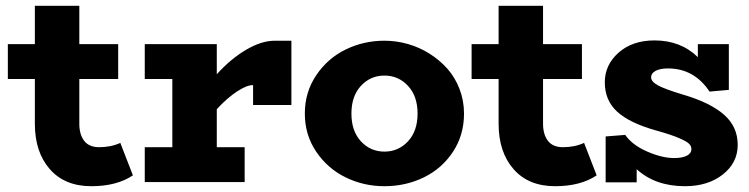

<svg xmlns="http://www.w3.org/2000/svg" viewBox="-20 -622 2560 656"><path d="M391.1 -133.8 434.1 -22.9Q378.9 14.2 292 14.2Q201.2 14.2 150.1 -44.2Q99.1 -102.5 99.1 -199.2V-352.1H6.8V-471.2H99.1V-602.1H251V-471.2H383.8V-352.1H251V-199.2Q251 -162.6 267.6 -140.9Q284.2 -119.1 318.8 -119.1Q359.4 -119.1 391.1 -133.8Z M918.9 -482.9H975.6V-263.2H844.7V-331.1Q824.7 -332 790.8 -310.1Q756.8 -288.1 720.7 -249V-119.1H815.9V0H474.6V-119.1H568.8V-352.1H474.6V-471.2H720.7V-368.2Q768.1 -420.9 820.8 -451.9Q873.5 -482.9 918.9 -482.9Z M1293.5 14.2Q1222.7 14.2 1161.1 -15.9Q1099.6 -45.9 1060.5 -103.5Q1021.5 -161.1 1021.5 -233.9Q1021.5 -307.1 1060.5 -365Q1099.6 -422.9 1161.1 -452.9Q1222.7 -482.9 1293.5 -482.9Q1334 -482.9 1373.5 -471.7Q1413.1 -460.4 1447.5 -438.7Q1481.9 -417 1508.3 -387.5Q1534.7 -357.9 1550 -318.1Q1565.4 -278.3 1565.4 -233.9Q1565.4 -160.6 1527.6 -103.3Q1489.7 -45.9 1428 -15.9Q1366.2 14.2 1293.5 14.2ZM1213.1 -139.2Q1245.6 -104 1293.5 -104Q1341.3 -104 1374 -139.2Q1406.7 -174.3 1406.7 -233.9Q1406.7 -293.5 1374 -328.6Q1341.3 -363.8 1293.5 -363.8Q1245.6 -363.8 1213.1 -328.6Q1180.7 -293.5 1180.7 -233.9Q1180.7 -174.3 1213.1 -139.2Z M1975.6 -133.8 2018.6 -22.9Q1963.4 14.2 1876.5 14.2Q1785.6 14.2 1734.6 -44.2Q1683.6 -102.5 1683.6 -199.2V-352.1H1591.3V-471.2H1683.6V-602.1H1835.4V-471.2H1968.3V-352.1H1835.4V-199.2Q1835.4 -162.6 1852.1 -140.9Q1868.7 -119.1 1903.3 -119.1Q1943.8 -119.1 1975.6 -133.8Z M2316.4 -297.9Q2407.2 -271 2453.9 -230Q2500.5 -189 2500.5 -127Q2500.5 -65.9 2449.7 -25.9Q2398.9 14.2 2320.3 14.2Q2218.8 14.2 2155.3 -43.9V1H2049.3V-155.8L2116.2 -161.1Q2140.1 -126.5 2191.2 -104.2Q2242.2 -82 2283.2 -82Q2311.5 -82 2326.9 -90.1Q2342.3 -98.1 2342.3 -112.8Q2342.3 -122.6 2334.5 -130.6Q2326.7 -138.7 2299.6 -150.4Q2272.5 -162.1 2223.1 -175.8Q2131.8 -201.2 2089.1 -240Q2046.4 -278.8 2046.4 -340.8Q2046.4 -400.4 2093.5 -442.1Q2140.6 -483.9 2216.3 -483.9Q2305.7 -483.9 2364.3 -426.8V-471.2H2470.2V-314.9L2404.3 -309.1Q2351.6 -388.2 2262.2 -388.2Q2235.4 -388.2 2220 -379.9Q2204.6 -371.6 2204.6 -357.9Q2204.6 -343.3 2228 -330.3Q2251.5 -317.4 2316.4 -297.9Z"/></svg>

Font: BioRhyme ExtraBold
Style: Regular
Weight: 800
Designer: Aoife Mooney
Foundry: Aoife Mooney Type
Version: Version 1.500;PS 001.500;hotconv 1.0.88;makeotf.lib2.5.64775